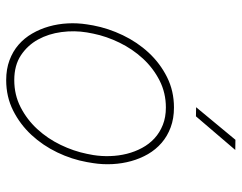

<svg xmlns="http://www.w3.org/2000/svg" viewBox="-101 -678 789 627"><g transform="rotate(90 293.5 -364.5)"><path d="M63 -274.4Q72.3 -323.7 95 -371.1Q117.7 -418.5 152.1 -455.6Q186.5 -492.7 231.7 -515.4Q276.9 -538.1 331.1 -538.1Q367.2 -538.1 396 -527.3Q424.8 -516.6 446.5 -497.8Q468.3 -479 483.2 -453.4Q498 -427.7 506.1 -398.4Q514.2 -369.1 515.9 -337.4Q517.6 -305.7 512.7 -274.4L509.3 -253.9Q500.5 -204.6 477.8 -157.2Q455.1 -109.9 420.7 -72.8Q386.2 -35.6 341.1 -12.9Q295.9 9.8 241.7 9.8Q205.6 9.8 176.8 -1Q147.9 -11.7 126.2 -30.5Q104.5 -49.3 89.6 -75Q74.7 -100.6 66.4 -129.9Q58.1 -159.2 56.4 -190.9Q54.7 -222.7 59.6 -253.9ZM85.9 -253.9Q79.1 -212.9 84.7 -170.7Q90.3 -128.4 109.1 -94.2Q127.9 -60.1 160.6 -38.3Q193.4 -16.6 241.7 -16.6Q290 -16.6 330.3 -37.4Q370.6 -58.1 401.6 -91.8Q432.6 -125.5 453.1 -168Q473.6 -210.4 482.4 -253.9L486.3 -274.4Q490.7 -301.8 489.7 -329.8Q488.8 -357.9 482.2 -384.3Q475.6 -410.6 463.1 -433.8Q450.7 -457 431.9 -474.4Q413.1 -491.7 387.9 -501.7Q362.8 -511.7 331.1 -511.7Q283.2 -511.7 242.7 -491Q202.1 -470.2 171.1 -436.5Q140.1 -402.8 119.4 -360.4Q98.6 -317.9 89.8 -274.4ZM436.5 -738.8 469.7 -738.3 359.9 -609.9 330.1 -610.4Z"/></g></svg>

Font: Roboto Mono Thin
Style: Italic
Weight: 250
Designer: Google
Version: Version 2.000985; 2015; ttfautohint (v1.3)